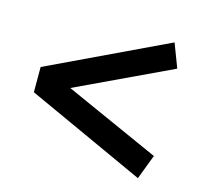

<svg xmlns="http://www.w3.org/2000/svg" viewBox="-77 -685 705 654"><g transform="rotate(15 275.5 -357.5)"><path d="M462 -597 494 -513 159 -355 494 -205 461 -118 43 -309V-398Z"/></g></svg>

Font: Bitter Pro SemiBold
Style: Regular
Weight: 600
Designer: Sol Matas, and Bitter project Authors
Foundry: Sol Matas
Version: Version 1.010